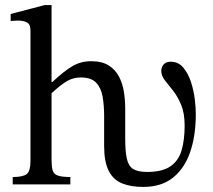

<svg xmlns="http://www.w3.org/2000/svg" viewBox="-20 -726 838 756"><path d="M544 10Q495 10 460.5 -4Q426 -18 408 -53.5Q390 -89 390 -151V-270Q390 -311 384 -345.5Q378 -380 358.5 -400.5Q339 -421 298 -421Q269 -421 244.5 -407Q220 -393 183 -359V-97Q183 -71 187 -56Q191 -41 207 -35Q223 -29 257 -29V0H30V-29Q69 -29 84.5 -40Q100 -51 100 -93V-605Q100 -631 85.5 -638Q71 -645 51 -645Q39 -645 30.5 -644Q22 -643 22 -643V-671L156 -706H183V-403H186Q233 -447 266 -466Q299 -485 339 -485Q382 -485 408.5 -468Q435 -451 449 -423.5Q463 -396 468 -363.5Q473 -331 473 -300V-181Q473 -130 479.5 -101Q486 -72 504.5 -60.5Q523 -49 559 -49Q619 -49 651 -71Q683 -93 695 -134Q707 -175 707 -231Q707 -281 693 -314Q679 -347 661 -369.5Q643 -392 629 -410Q615 -428 615 -447Q615 -461 624 -472Q633 -483 652 -483Q682 -483 701.5 -460Q721 -437 732 -403Q743 -369 747 -335Q751 -301 751 -278Q751 -191 728.5 -126.5Q706 -62 660.5 -26Q615 10 544 10Z"/></svg>

Font: STIX Two Text
Style: Regular
Weight: 400
Designer: Ross Mills, John Hudson & Paul Hanslow, Tiro Typeworks Ltd; with prior portions MicroPress Inc., and Coen Hoffman.
Foundry: Tiro Typeworks Ltd
Version: Version 2.13 b171